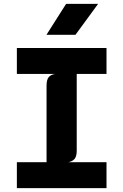

<svg xmlns="http://www.w3.org/2000/svg" viewBox="-20 -976 640 996"><path d="M67.5 0V-134.5H221.5V-532Q221.5 -562 232.5 -575.5Q243.5 -589 266 -592.5H67.5V-727H532.5V-592.5H378V-195Q378 -165 367 -151.8Q356 -138.5 333.5 -134.5H532.5V0ZM371.5 -795.5H221L323 -956H489Z"/></svg>

Font: Spline Sans Mono
Style: Regular
Weight: 400
Monospace: yes
Designer: Eben Sorkin, Mirko Velimirovic
Foundry: Sorkin Type
Version: Version 1.004